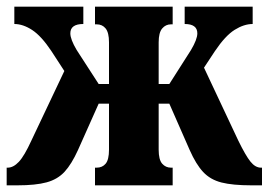

<svg xmlns="http://www.w3.org/2000/svg" viewBox="-20 -556 806 576"><path d="M0 0V-53H3Q20 -53 36.5 -70.5Q53 -88 74 -134L173 -343L134 -403Q104 -448 76.5 -466Q49 -484 23 -484V-536H230V-484Q191 -484 191 -456Q191 -438 210 -406L276 -304H307V-429Q307 -458 297 -470.5Q287 -483 270 -483H265V-536H498V-483H493Q477 -483 466.5 -470.5Q456 -458 456 -429V-304H488L553 -406Q572 -438 572 -456Q572 -484 534 -484V-536H738V-484Q712 -484 684 -466.5Q656 -449 625 -403L592 -353L695 -134Q717 -89 731.5 -71Q746 -53 763 -53H766V0H734Q678 0 644.5 -8.5Q611 -17 589.5 -40Q568 -63 549 -106L488 -245H456V-107Q456 -77 466.5 -65Q477 -53 493 -53H498V0H265V-53H270Q287 -53 297 -65Q307 -77 307 -107V-245H276L214 -106Q195 -64 174 -41Q153 -18 120 -9Q87 0 32 0Z"/></svg>

Font: Noto Serif ExtraCondensed ExtraBold
Style: Regular
Weight: 800
Width: 2
Designer: Monotype Design Team
Foundry: Monotype Imaging Inc.
Version: Version 2.013; ttfautohint (v1.8.4.7-5d5b)